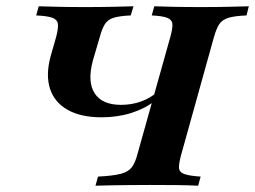

<svg xmlns="http://www.w3.org/2000/svg" viewBox="-20 -591 812 611"><path d="M283.9 0 291.9 -29Q340.3 -31.5 364.5 -37.9Q388.7 -44.4 399.6 -58.9Q410.5 -73.4 417.7 -101.6L521.8 -472.6Q529.8 -500.8 528.6 -514.5Q527.4 -528.2 512.1 -534.3Q496.8 -540.3 462.9 -541.9L471 -571Q491.9 -570.2 529.4 -569.4Q566.9 -568.5 618.5 -568.5Q668.5 -568.5 707.7 -569.4Q746.8 -570.2 771.8 -571L764.5 -541.9Q726.6 -540.3 706.9 -534.3Q687.1 -528.2 677.8 -514.1Q668.5 -500 660.5 -471.8L556.5 -98.4Q549.2 -71.8 549.6 -57.7Q550 -43.5 565.7 -37.5Q581.5 -31.5 618.5 -29L610.5 0Q580.6 -1.6 541.9 -2Q503.2 -2.4 457.3 -2.4Q422.6 -2.4 389.5 -2Q356.5 -1.6 329.4 -1.2Q302.4 -0.8 283.9 0ZM303.2 -217.7Q237.1 -217.7 195.2 -241.5Q153.2 -265.3 139.1 -308.9Q125 -352.4 141.1 -412.1L158.9 -474.2Q166.1 -501.6 164.1 -515.3Q162.1 -529 146 -534.7Q129.8 -540.3 95.2 -541.9L103.2 -571Q125.8 -570.2 163.7 -569.4Q201.6 -568.5 250.8 -568.5Q300 -568.5 338.7 -569.4Q377.4 -570.2 404.8 -571L396 -541.9Q359.7 -540.3 341.1 -534.3Q322.6 -528.2 313.7 -514.1Q304.8 -500 297.6 -473.4L275.8 -399.2Q257.3 -331.5 281 -294.4Q304.8 -257.3 365.3 -257.3Q399.2 -257.3 429 -268.1Q458.9 -279 479.8 -297.6L471.8 -269.4Q441.1 -245.2 397.6 -231.5Q354 -217.7 303.2 -217.7Z"/></svg>

Font: Playfair 5pt SemiExpanded Light ExtraBold
Style: Italic
Weight: 800
Italic angle: -15.6°
Version: Version 2.001;gftools[0.9.30]